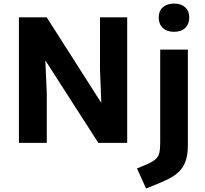

<svg xmlns="http://www.w3.org/2000/svg" viewBox="-20 -809 1160 1087"><path d="M87.1 0V-710.9H244.5L553.5 -226.5L546.1 -415.5V-710.9H700.1V0H536.7L236.6 -467.3L244.9 -281.3V0ZM806.9 258.2 755.6 144.6 798.1 127.1Q838.5 110.4 857.3 95.4Q876.2 80.5 881.6 58.2Q887 35.8 887 -2.5V-528.3H1043.6V13.2Q1043.6 67.4 1030.7 103.4Q1017.9 139.5 992.7 163.4Q967.5 187.4 931.1 205.5Q894.6 223.5 847.5 241.9ZM965.1 -628.9Q925.1 -628.9 901.8 -650.7Q878.5 -672.5 878.5 -710.4Q878.5 -746.6 901.8 -767.7Q925.1 -788.8 965.1 -788.8Q1005.5 -788.8 1028.5 -767.7Q1051.5 -746.6 1051.5 -710.4Q1051.5 -672.5 1028.5 -650.7Q1005.5 -628.9 965.1 -628.9Z"/></svg>

Font: Comme
Style: Regular
Weight: 400
Designer: Vernon Adams
Foundry: Vernon Adams
Version: Version 1.000;gftools[0.9.27]